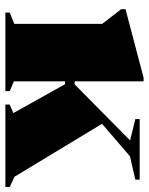

<svg xmlns="http://www.w3.org/2000/svg" viewBox="62 -630 567 732"><g transform="rotate(90 346.0 -263.5)"><path d="M300.5 -227.5H289.5V-32.5L327 -16.5V0H27.5V-16.5L70.5 -34V-369L14.5 -441.5V-458L276 -527H289.5V-264H301L515 -475.5L433.5 -495.5V-512H664.5V-495.5L575.5 -475L451.5 -368.5L653.5 -34.5L692.5 -16.5V0H378V-16.5L410.5 -30.5Z"/></g></svg>

Font: Newsreader Display ExtraBold
Style: Regular
Weight: 800
Designer: Hugues Gentile
Foundry: Production Type
Version: Version 1.001